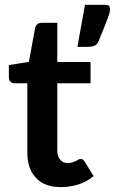

<svg xmlns="http://www.w3.org/2000/svg" viewBox="-20 -764 474 792"><path d="M231.4 7.8Q163.6 7.8 128.9 -29.8Q92.8 -67.4 92.8 -133.8V-420.4H40.5Q29.8 -420.4 23.4 -426.8Q16.6 -433.6 16.6 -446.3V-495.6L99.1 -508.8L125 -648.9Q127.4 -659.2 134.3 -664.6Q141.1 -669.9 152.3 -669.9H216.3V-508.3H353.5V-420.4H216.3V-142.6Q216.3 -118.7 228.5 -105Q239.7 -91.3 260.7 -91.3Q270.5 -91.3 279.8 -94.7Q287.1 -97.2 293.5 -100.1Q294.4 -100.6 296.6 -101.8Q298.8 -103 300.5 -104Q302.2 -105 303.7 -106Q308.6 -108.4 312.5 -108.4Q317.4 -108.4 321.3 -106Q325.7 -102.5 329.1 -97.7L366.2 -37.6Q337.9 -14.2 304.2 -3.4Q268.1 7.8 231.4 7.8ZM330.6 -744.1H413.6Q427.2 -744.1 431.2 -737.8Q434.1 -731.4 434.1 -725.6Q434.1 -720.7 432.6 -713.4Q429.7 -703.6 425.3 -690.9Q419.9 -676.3 410.6 -652.8Q407.2 -645 399.2 -625Q391.1 -605 386.2 -593.3Q379.4 -579.1 369.6 -575.2Q358.4 -570.8 343.3 -570.8H299.3Z"/></svg>

Font: Lato-SemiBold
Style: Bold
Weight: 500
Designer: Lukasz Dziedzic with Adam Twardoch and Botio Nikoltchev
Foundry: tyPoland Lukasz Dziedzic
Version: ""